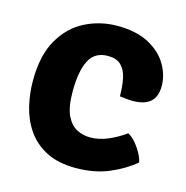

<svg xmlns="http://www.w3.org/2000/svg" viewBox="-90 -652 731 753"><g transform="rotate(15 275.0 -275.5)"><path d="M377 -301.5Q377 -343.5 370 -375.2Q363 -407 344.5 -424.8Q326 -442.5 291.5 -442.5Q238 -442.5 215.5 -398.5Q193 -354.5 193 -272Q193 -209 209.2 -175.2Q225.5 -141.5 251 -128.5Q276.5 -115.5 305 -115.5Q342 -115.5 379.2 -131.8Q416.5 -148 446 -170Q462 -162 477 -144.5Q492 -127 503 -107Q514 -87 517 -70.5Q475.5 -35 416.2 -10Q357 15 281.5 15Q209 15 160.8 -10.5Q112.5 -36 84 -77.8Q55.5 -119.5 43.5 -170.5Q31.5 -221.5 31.5 -273Q31.5 -375.5 68.8 -440.2Q106 -505 166.8 -535.5Q227.5 -566 297 -566Q375 -566 425.5 -538.5Q476 -511 500.5 -469Q525 -427 525 -382.5Q525 -338.5 500.8 -317.8Q476.5 -297 429 -297Q417.5 -297 404 -298.5Q390.5 -300 377 -301.5Z"/></g></svg>

Font: Signika SC
Style: Regular
Weight: 300
Designer: Anna Giedryś
Foundry: Anna Giedryś
Version: Version 2.000